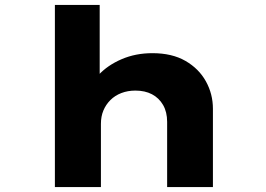

<svg xmlns="http://www.w3.org/2000/svg" viewBox="-20 -760 1080 780"><path d="M203 0V-740H385V-385L332 -365Q343 -415 380 -455Q417 -495 474 -519.5Q531 -544 599 -544Q679 -544 733.5 -512.5Q788 -481 816.5 -429.5Q845 -378 845 -318V0H659V-265Q659 -305 642.5 -333.5Q626 -362 597.5 -377Q569 -392 530 -392Q499 -392 473 -382Q447 -372 428.5 -353.5Q410 -335 400 -311Q390 -287 390 -257V0H297Q250 0 226.5 0Q203 0 203 0Z"/></svg>

Font: Lexend Zetta ExtraBold
Style: Regular
Weight: 800
Designer: Bonnie Shaver-Troup, Thomas Jockin
Foundry: Lexend
Version: Version 1.007